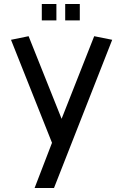

<svg xmlns="http://www.w3.org/2000/svg" viewBox="-20 -940 617 960"><path d="M189 -838H262V-920H189ZM306 -838H379V-920H306ZM451 -759 288 -346 123 -759 35 -741 240 -226 153 0H250L541 -741Z"/></svg>

Font: LXGW Marker Gothic
Style: Regular
Weight: 400
Version: Version 1.001